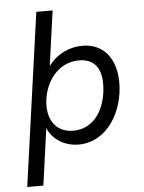

<svg xmlns="http://www.w3.org/2000/svg" viewBox="-60 -744 746 996"><g transform="rotate(-5 313.5 -246.5)"><path d="M41 204H125L166 -91.5C190.5 -31.5 254 8 326 8C476 8 564 -145 564 -294C564 -414 504 -501 389 -501C323 -501 255 -470.5 212 -410.5L252 -697H167ZM177 -206C177 -310 244 -427 365 -427C444 -427 480 -377 480 -296C480 -185 426 -66 305 -66C222 -66 177 -125 177 -206Z"/></g></svg>

Font: HK Grotesk
Style: Italic
Weight: 400
Italic angle: -16°
Designer: Alfredo Marco Pradil
Foundry: Hanken Design Co.
Version: Version 3.001;FEAKit 1.0